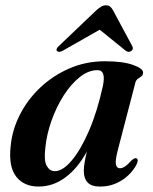

<svg xmlns="http://www.w3.org/2000/svg" viewBox="-20 -693 577 724"><path d="M425.5 -132Q414 -88.5 417 -73.5Q420 -58.5 432 -58.5Q441 -58.5 451 -65Q461 -71.5 476 -88Q487.5 -99 494.5 -96Q504.5 -91.5 494 -71Q473.5 -34 437.2 -11.8Q401 10.5 357.5 10.5Q325 10.5 310.5 -4.8Q296 -20 296 -48.5Q296 -73.5 307.5 -121.5Q273 -58.5 226.5 -24Q180 10.5 125.5 10.5Q70.5 10.5 41.2 -26.8Q12 -64 20 -140.5Q25.5 -202 54.5 -259.5Q83.5 -317 131.5 -362.5Q179.5 -408 241.8 -435Q304 -462 375.5 -462Q443.5 -462 482.2 -448Q521 -434 519.5 -418.5Q519 -409.5 512.8 -405Q506.5 -400.5 499.8 -395.8Q493 -391 490.5 -381.5ZM151 -136Q145 -87.5 156.2 -67.5Q167.5 -47.5 186.5 -47.5Q216.5 -47.5 250.5 -87.8Q284.5 -128 315.8 -200.5Q347 -273 368 -369Q380.5 -428.5 347.5 -428.5Q314 -428.5 281 -402.5Q248 -376.5 220.5 -333.5Q193 -290.5 174.5 -238.8Q156 -187 151 -136ZM474.5 -500.5Q464 -493.5 453 -502.5L356 -581L218 -502.5Q202.5 -493.5 195 -500.5Q189 -507.5 202 -519.5L343.5 -654.5Q353.5 -663.5 361.8 -668.2Q370 -673 380 -673Q389.5 -673 395.2 -668.2Q401 -663.5 406 -654.5L478.5 -519.5Q485 -507.5 474.5 -500.5Z"/></svg>

Font: Fraunces 72pt SemiBold
Style: Italic
Weight: 600
Italic angle: -16°
Version: Version 1.000;[b76b70a41]